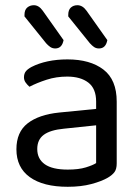

<svg xmlns="http://www.w3.org/2000/svg" viewBox="-20 -703 539 737"><path d="M242 -640V-646Q242 -665 252 -674Q262 -683 277 -683Q297 -683 312 -662L392 -549Q386 -517 360 -517Q349 -517 341 -522.5Q333 -528 325 -537ZM74 -640V-646Q74 -665 84.5 -674Q95 -683 110 -683Q129 -683 144 -662L224 -549Q218 -517 192 -517Q181 -517 172.5 -523Q164 -529 157 -537ZM349 -77V-222L225 -209Q173 -204 148 -185.5Q123 -167 123 -131Q123 -93 152 -72.5Q181 -52 240 -52Q282 -52 309.5 -60.5Q337 -69 349 -77ZM428 -313V-76Q428 -54 419.5 -42.5Q411 -31 394 -21Q370 -7 330.5 3.5Q291 14 240 14Q146 14 94.5 -23Q43 -60 43 -130Q43 -196 86 -229.5Q129 -263 207 -271L349 -285V-313Q349 -363 319 -386Q289 -409 238 -409Q196 -409 159 -397Q122 -385 93 -370Q85 -377 78.5 -386Q72 -395 72 -406Q72 -420 79 -429Q86 -438 101 -446Q128 -460 163 -467.5Q198 -475 239 -475Q326 -475 377 -436Q428 -397 428 -313Z"/></svg>

Font: Baloo 2 Latin
Style: Regular
Weight: 400
Designer: Sarang Kulkarni and Ek Type
Foundry: Ek Type
Version: Version 1.001